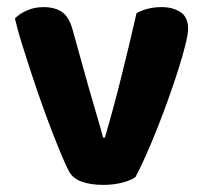

<svg xmlns="http://www.w3.org/2000/svg" viewBox="-20 -511 575 540"><path d="M435 -491Q466 -491 487.5 -477Q509 -463 509 -430Q509 -415 501.5 -385Q494 -355 482 -317Q470 -279 454.5 -235.5Q439 -192 422.5 -150.5Q406 -109 390 -73Q374 -37 361 -13Q349 -4 324.5 2.5Q300 9 270 9Q235 9 210 0Q185 -9 174 -29Q165 -46 152.5 -76Q140 -106 125.5 -143.5Q111 -181 96 -223.5Q81 -266 67 -308.5Q53 -351 41 -389.5Q29 -428 22 -459Q34 -472 55.5 -481.5Q77 -491 102 -491Q134 -491 154 -477.5Q174 -464 184 -428L228 -270Q240 -228 252 -187.5Q264 -147 270 -124H275Q298 -202 321 -294Q344 -386 364 -474Q395 -491 435 -491Z"/></svg>

Font: Baloo Da 2
Style: Bold
Weight: 700
Designer: Noopur Datye, Sulekha Rajkumar and Ek Type
Foundry: Ek Type
Version: Version 1.640;hotconv 1.0.111;makeotfexe 2.5.65597; ttfautoh